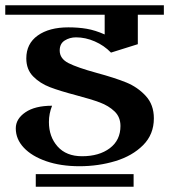

<svg xmlns="http://www.w3.org/2000/svg" viewBox="-32 -620 643 730"><path d="M426 -141Q426 -175 403.5 -196.5Q381 -218 347.5 -230.5Q314 -243 257 -258Q196 -274 158 -288.5Q120 -303 94 -329.5Q68 -356 68 -398Q68 -454 111.5 -485Q155 -516 228 -516Q266 -516 298 -510.5Q330 -505 366 -489V-564H-12V-600H591V-564H492V-452L390 -420Q364 -447 328.5 -462.5Q293 -478 257 -478Q233 -478 214 -466Q195 -454 195 -428Q195 -397 228.5 -380Q262 -363 335 -343Q405 -324 448 -306.5Q491 -289 522 -255.5Q553 -222 553 -170Q553 -109 512 -68Q471 -27 406.5 -7.5Q342 12 270 12Q199 12 144 -7Q89 -26 58.5 -58.5Q28 -91 28 -132Q28 -168 64.5 -193Q101 -218 166 -218Q154 -188 154 -156Q154 -100 187 -63Q220 -26 280 -26Q345 -26 385.5 -56.5Q426 -87 426 -141ZM476 90H104V42H476Z"/></svg>

Font: Arya
Style: Bold
Weight: 700
Designer: Eduardo Rodriguez Tunni, Modular Infotech
Foundry: Eduardo Rodriguez Tunni, Modular Infotech
Version: Version 1.002